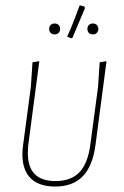

<svg xmlns="http://www.w3.org/2000/svg" viewBox="-20 -680 455 703"><path d="M62 -115Q62 -133 65 -152L93 -362L99 -452L124 -456L84 -153Q82 -141 82 -119Q82 -17 183 -17Q240 -17 271 -49.5Q302 -82 311 -152L339 -362L345 -452L370 -456L330 -152Q320 -73 283.5 -35Q247 3 182 3Q123 3 92.5 -27Q62 -57 62 -115ZM226 -546Q246 -589 271 -659L276 -660L289 -656L291 -650L245 -541L240 -540ZM160 -574Q160 -583 165.5 -588.5Q171 -594 180 -594Q189 -594 194.5 -588.5Q200 -583 200 -574Q200 -565 194.5 -559.5Q189 -554 180 -554Q171 -554 165.5 -559.5Q160 -565 160 -574ZM300 -574Q300 -583 305.5 -588.5Q311 -594 320 -594Q329 -594 334.5 -588.5Q340 -583 340 -574Q340 -565 334.5 -559.5Q329 -554 320 -554Q311 -554 305.5 -559.5Q300 -565 300 -574Z"/></svg>

Font: Luna Sans Thin
Style: Italic
Weight: 250
Italic angle: -7°
Designer: Juan Pablo del Peral
Foundry: Huerta Tipografica
Version: Version 2.001; ttfautohint (v1.5)